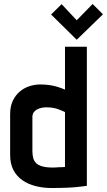

<svg xmlns="http://www.w3.org/2000/svg" viewBox="-20 -935 538 966"><path d="M498 -863 446 -915 366 -833 290 -914 237 -862 366 -735ZM417 0V-700H307V-484Q275 -498 245.5 -504Q216 -510 181 -510Q154 -510 127 -501Q100 -492 78.5 -473.5Q57 -455 44 -427Q31 -399 31 -360V-156Q31 -111 47.5 -79.5Q64 -48 93 -28Q122 -8 160 1.5Q198 11 240 11Q260 11 278.5 10.5Q297 10 315 9.5Q333 9 350.5 7.5Q368 6 384.5 4Q401 2 417 0ZM307 -371 307 -95Q307 -95 302.5 -94.5Q298 -94 291 -94Q284 -94 275.5 -93.5Q267 -93 259.5 -92.5Q252 -92 247 -92Q213 -92 192.5 -98Q172 -104 161.5 -114.5Q151 -125 147 -140.5Q143 -156 143 -175V-346Q143 -360 149.5 -369.5Q156 -379 166.5 -384.5Q177 -390 189 -392.5Q201 -395 213 -395Q248 -395 273 -385.5Q298 -376 307 -371Z"/></svg>

Font: Advent Pro
Style: Regular
Weight: 400
Designer: VivaRado, Andreas Kalpakidis
Foundry: VivaRado, Andreas Kalpakidis
Version: Version 3.000